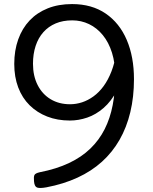

<svg xmlns="http://www.w3.org/2000/svg" viewBox="-20 -914 753 943"><path d="M334 -894Q431 -894 499 -847.5Q567 -801 602.5 -718Q638 -635 638 -525Q638 -438 620 -363Q602 -288 567 -227Q532 -166 480.5 -119.5Q429 -73 360.5 -41.5Q292 -10 208 6Q175 12 162 7Q149 2 147 -24Q145 -45 149 -54Q153 -63 175 -68Q257 -84 318.5 -113Q380 -142 423.5 -184Q467 -226 494 -279.5Q521 -333 533.5 -398Q546 -463 546 -538Q546 -604 530 -655Q514 -706 485 -741.5Q456 -777 417.5 -795.5Q379 -814 335 -814Q289 -814 253.5 -799Q218 -784 193 -756Q168 -728 155 -688.5Q142 -649 142 -601Q142 -541 165 -496Q188 -451 229 -426.5Q270 -402 324 -402Q354 -402 383 -411.5Q412 -421 439 -440.5Q466 -460 488.5 -490.5Q511 -521 527.5 -563.5Q544 -606 552 -660L596 -598Q582 -521 554 -468.5Q526 -416 488.5 -383.5Q451 -351 408.5 -336.5Q366 -322 323 -322Q262 -322 212 -341.5Q162 -361 125.5 -397Q89 -433 69.5 -484.5Q50 -536 50 -600Q50 -666 69.5 -720.5Q89 -775 125.5 -813.5Q162 -852 214.5 -873Q267 -894 334 -894Z"/></svg>

Font: Playwrite GB S
Style: Regular
Weight: 400
Designer: Veronika Burian, José Scaglione
Foundry: TypeTogether
Version: Version 1.000